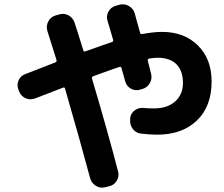

<svg xmlns="http://www.w3.org/2000/svg" viewBox="-20 -808 1040 891"><path d="M69 -383 66 -391Q57 -413 66 -434.5Q75 -456 97 -464Q191 -501 236 -518Q245 -522 242 -530Q235 -552 221 -597Q207 -642 200 -664Q193 -686 203.5 -707.5Q214 -729 237 -736L255 -741Q277 -748 297.5 -737Q318 -726 326 -703Q336 -674 366 -576Q368 -566 377 -570Q469 -603 500 -613Q507 -615 505 -623Q502 -634 493 -664.5Q484 -695 479 -711Q472 -734 483.5 -754.5Q495 -775 517 -781L534 -786Q557 -792 577.5 -780.5Q598 -769 605 -747Q607 -739 616 -706.5Q625 -674 630 -657Q632 -648 640 -650Q693 -660 732 -660Q835 -660 898.5 -597Q962 -534 962 -430Q962 -314 893.5 -248.5Q825 -183 709 -183Q677 -183 634 -188Q610 -191 596 -210Q582 -229 584 -253V-259Q586 -281 604 -295Q622 -309 645 -307Q663 -305 696 -305Q756 -305 792.5 -337Q829 -369 829 -423Q829 -479 799 -509.5Q769 -540 712 -540Q694 -540 671 -536Q664 -534 666 -526L681 -466Q687 -443 675.5 -422.5Q664 -402 641 -395L630 -392Q608 -385 587.5 -396.5Q567 -408 561 -431Q558 -441 552.5 -461Q547 -481 544 -491Q542 -501 533 -497Q513 -491 412 -454Q405 -451 407 -443Q481 -194 528 -12Q534 10 522 30.5Q510 51 487 56L468 61Q445 67 424.5 54Q404 41 398 18Q351 -158 282 -396Q280 -405 272 -401Q185 -368 142 -351Q120 -343 99 -352Q78 -361 69 -383Z"/></svg>

Font: Rounded Mplus 1c Bold
Style: Bold
Weight: 700
Version: Version 1.059.20150529